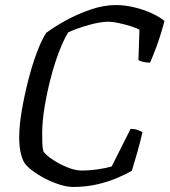

<svg xmlns="http://www.w3.org/2000/svg" viewBox="-20 -740 671 760"><path d="M270 0Q245 0 215.5 -9.5Q186 -19 158 -33.5Q130 -48 107.5 -65Q85 -82 75 -98Q56 -134 56 -197Q56 -242 66 -301Q76 -360 91.5 -421Q107 -482 126 -532.5Q145 -583 163 -610Q195 -634 241.5 -659.5Q288 -685 339.5 -702.5Q391 -720 439 -720Q474 -720 511.5 -711Q549 -702 580.5 -687.5Q612 -673 631 -657Q616 -600 600 -557Q584 -514 574 -492Q557 -492 545 -495.5Q533 -499 528 -502L532 -622Q521 -629 498.5 -636Q476 -643 451.5 -648.5Q427 -654 409 -654Q377 -654 331 -641Q285 -628 250 -612Q231 -581 212.5 -532Q194 -483 179.5 -426Q165 -369 156 -313.5Q147 -258 147 -214Q147 -191 147.5 -173Q148 -155 152 -140Q163 -125 189.5 -107.5Q216 -90 247 -77.5Q278 -65 302 -65Q335 -65 368.5 -70Q402 -75 422 -81L497 -230Q512 -230 524.5 -225.5Q537 -221 544 -217Q536 -181 523.5 -137Q511 -93 502 -64Q480 -51 445 -36Q410 -21 365.5 -10.5Q321 0 270 0Z"/></svg>

Font: Texturina 72pt 72pt Regular
Style: Italic
Weight: 400
Italic angle: -11°
Designer: Guillermo Torres Carreño
Foundry: Omnibus-Type
Version: Version 1.002; ttfautohint (v1.8.3)